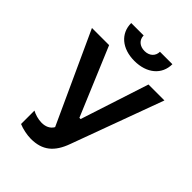

<svg xmlns="http://www.w3.org/2000/svg" viewBox="-255 -997 1124 1124"><g transform="rotate(45 307.0 -435.5)"><path d="M151 -883C151 -797 218 -739 321 -739C424 -739 492 -797 492 -883H389C389 -847 362 -822 322 -822C282 -822 254 -846 254 -883ZM215 12C310 12 365 -33 400 -131L609 -700H477L339 -276H329L151 -700H9L267 -137C252 -110 224 -99 193 -99C164 -99 133 -109 113 -120V-9C143 4 185 12 215 12Z"/></g></svg>

Font: Fixel Display SemiBold
Style: Regular
Weight: 600
Designer: AlfaBravo + MacPaw
Foundry: Kyrylo Tkachov, Marchela Mozhyna, Serhii Makarenko, Maria Weinstein, Zakhar Kryvoshyya
Version: Version 1.211